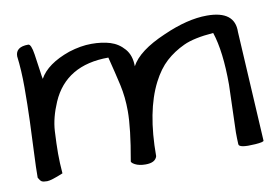

<svg xmlns="http://www.w3.org/2000/svg" viewBox="-56 -535 891 626"><g transform="rotate(-10 389.0 -222.5)"><path d="M107.4 -15.6Q67.4 1 54.2 1Q41 1 36.1 -2Q31.2 -4.9 25.4 -15.6Q25.4 -47.9 27.8 -96.7Q30.3 -145.5 32.2 -201.2Q34.2 -256.8 34.2 -313.5Q34.2 -370.1 28.3 -417Q28.3 -448.2 70.3 -448.2Q80.1 -448.2 85.4 -413.1Q90.8 -377.9 93.3 -358.4Q95.7 -338.9 97.7 -330.1Q123 -376 198.2 -402.3Q238.3 -415 273.4 -415Q308.6 -415 335.4 -406.7Q362.3 -398.4 381.3 -376.5Q400.4 -354.5 400.4 -318.4Q425.8 -366.2 514.6 -404.3Q595.7 -440.4 660.2 -440.4Q752.9 -440.4 751 -370.1L771.5 -6.8Q771.5 -2 743.2 0Q688.5 3.9 688.5 -9.8Q687.5 -29.3 687.5 -48.8L692.4 -206.1Q692.4 -316.4 670.9 -380.9Q606.4 -376 571.8 -359.9Q537.1 -343.8 510.7 -319.8Q484.4 -295.9 463.9 -255.9Q418 -166 418 -17.6Q412.1 2.9 379.9 2.9Q358.4 2.9 344.7 -4.4Q331.1 -11.7 334 -17.6Q352.5 -121.1 352.5 -178.7Q352.5 -224.6 343.3 -266.1Q334 -307.6 320.3 -361.3Q179.7 -361.3 130.9 -249Q109.4 -199.2 106.9 -155.8Q104.5 -112.3 104.5 -81.5Q104.5 -50.8 107.4 -15.6Z"/></g></svg>

Font: Architects Daughter
Style: Regular
Weight: 400
Designer: Kimberly Geswein
Foundry: Kimberly Geswein
Version: Version 1.003 2010